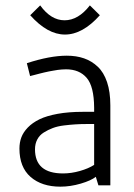

<svg xmlns="http://www.w3.org/2000/svg" viewBox="-20 -698 505 723"><path d="M318.4 -677.7 356 -640.6Q291 -567.9 224.6 -567.9Q158.7 -567.9 93.8 -640.6L131.3 -677.7Q171.9 -621.6 223.1 -621.6Q274.9 -621.6 318.4 -677.7ZM111.8 -135.7Q111.8 -44.9 217.3 -44.9Q248.5 -44.9 281 -54.2Q313.5 -63.5 334.5 -77.1V-231H307.1Q283.7 -231 264.2 -229.7Q244.6 -228.5 220.7 -225.6Q196.8 -222.7 178.7 -215.8Q160.6 -209 144.8 -199Q128.9 -189 120.4 -172.9Q111.8 -156.7 111.8 -135.7ZM81.1 -460Q167.5 -488.3 231.4 -488.3Q267.6 -488.3 296.4 -478.3Q325.2 -468.3 347.9 -447Q370.6 -425.8 383.1 -388.9Q395.5 -352.1 395.5 -301.3V0H350.6L340.8 -32.2Q323.2 -18.1 284.2 -6.6Q245.1 4.9 207.5 4.9Q137.2 4.9 95.2 -31.7Q53.2 -68.4 53.2 -138.7Q53.2 -161.1 60.3 -180.4Q67.4 -199.7 84.7 -217.8Q102.1 -235.8 128.7 -248.8Q155.3 -261.7 196.8 -269.3Q238.3 -276.9 291.5 -276.9H334.5V-292.5Q334 -372.6 306.4 -404.8Q278.8 -437 228.5 -437Q221.2 -437 212.6 -436.3Q204.1 -435.5 197.8 -434.8Q191.4 -434.1 180.4 -431.9Q169.4 -429.7 164.3 -429Q159.2 -428.2 146 -425Q132.8 -421.9 129.4 -420.9Q126 -419.9 110.6 -416Q95.2 -412.1 93.3 -411.6Z"/></svg>

Font: Anaheim
Style: Regular
Weight: 400
Designer: vernon adams
Foundry: vernon adams
Version: Version 1.002; ttfautohint (v0.93.5-3d13) -l 8 -r 50 -G 200 